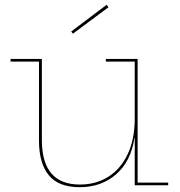

<svg xmlns="http://www.w3.org/2000/svg" viewBox="-20 -770 748 798"><path d="M679 -11V0H540V-197H539Q524 -99 462.5 -45.5Q401 8 311 8Q223 8 182.5 -42Q142 -92 142 -186V-514H24V-525H154V-188Q154 -3 312 -3Q379 -3 430.5 -35.5Q482 -68 511 -130Q540 -192 540 -277V-514H420V-525H552V-11ZM431 -740 283 -630 276 -639 423 -750Z"/></svg>

Font: Hepta Slab Thin
Style: Regular
Weight: 250
Designer: Michael LaGattuta
Foundry: Michael LaGattuta
Version: Version 1.100; ttfautohint (v1.8) -l 8 -r 50 -G 200 -x 14 -D